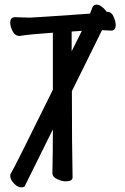

<svg xmlns="http://www.w3.org/2000/svg" viewBox="-20 -765 540 828"><path d="M72 43Q56 43 40 26Q24 9 24 -7Q24 -14 28 -19Q40 -37 208 -378V-624Q106 -617 65 -610Q44 -610 34 -631Q24 -652 24 -667Q24 -691 45 -691Q52 -691 70.5 -690Q89 -689 109 -689Q123 -689 365 -706H368L379 -734Q384 -745 396 -745Q416 -745 438 -717L440 -714H443Q461 -714 470 -693Q479 -672 479 -657Q479 -633 459 -633L420 -635L290 -372Q290 -138 293 0Q293 17 263 17Q247 17 226.5 7.5Q206 -2 206 -18Q208 -107 208 -207L89 33Q87 43 72 43ZM289 -544 333 -632 289 -629Z"/></svg>

Font: LXGW WenKai Mono Medium
Style: Regular
Weight: 500
Monospace: yes
Designer: LXGW / Fontworks Inc.
Foundry: LXGW / Fontworks Inc.
Version: Version 1.520; June 14, 2025